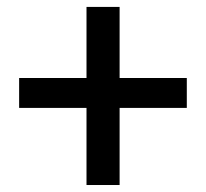

<svg xmlns="http://www.w3.org/2000/svg" viewBox="-20 -609 599 558"><path d="M231.4 -71.3V-295.4H35.6V-382.3H231.4V-588.9H327.6V-382.3H522.9V-295.4H327.6V-71.3Z"/></svg>

Font: Hanuman
Style: Regular
Weight: 400
Designer: Danh Hong
Foundry: Danh Hong
Version: Version 9.000